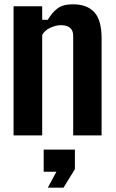

<svg xmlns="http://www.w3.org/2000/svg" viewBox="-20 -629 537 892"><path d="M43 0V-600H176V-537H202Q223 -572 248 -590.5Q273 -609 319 -609Q384 -609 418 -572.5Q452 -536 452 -451V0H320V-462Q320 -512 263 -512Q239 -512 212.5 -499.5Q186 -487 176 -466V0ZM183 169V66H328V157L275 243H202L242 169Z"/></svg>

Font: Big Shoulders Text ExtraBold
Style: Regular
Weight: 800
Designer: Patric King
Foundry: XO Type Co
Version: Version 1.000; ttfautohint (v1.8.2)